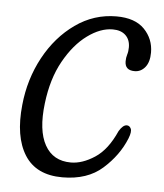

<svg xmlns="http://www.w3.org/2000/svg" viewBox="-40 -476 444 520"><g transform="rotate(5 181.5 -215.5)"><path d="M249.5 -403Q216 -403 180.8 -377.2Q145.5 -351.5 118.5 -303.2Q91.5 -255 83.5 -187.5Q74.5 -113.5 96.8 -73.8Q119 -34 167.5 -34Q198.5 -34 232.2 -56Q266 -78 289 -130Q299.5 -147.5 310 -147.5Q317.5 -147.5 321.2 -139.5Q325 -131.5 317.5 -112.5Q298.5 -65.5 257.2 -28.8Q216 8 148 8Q76.5 8 45.2 -41.8Q14 -91.5 23 -178Q30 -248.5 62.2 -308Q94.5 -367.5 145 -403.2Q195.5 -439 256.5 -439Q307 -439 332.5 -412.8Q358 -386.5 358 -349.5Q358 -323.5 346.5 -309.5Q335 -295.5 318 -295.5Q291.5 -295.5 291.5 -320Q291.5 -330 294.2 -338.5Q297 -347 297 -358.5Q297 -379 284.5 -391Q272 -403 249.5 -403Z"/></g></svg>

Font: Fraunces 144pt SuperSoft Light
Style: Italic
Weight: 300
Italic angle: -16°
Version: Version 1.000;[b76b70a41]